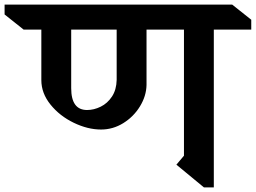

<svg xmlns="http://www.w3.org/2000/svg" viewBox="-93 -806 1114 836"><path d="M838 -677V10H795L675 -89L708 -128V-677H545V-436Q544 -388 516.5 -343Q489 -298 444 -270Q399 -242 347 -242Q289 -242 228 -271.5Q167 -301 127 -350.5Q87 -400 87 -457V-677H10L-73 -743V-786H918L1001 -720V-677ZM217 -677V-422Q217 -327 286 -327Q316 -327 345.5 -341.5Q375 -356 394.5 -385.5Q414 -415 415 -458V-677Z"/></svg>

Font: InknutAntiqua
Style: Medium
Weight: 500
Designer: Claus Eggers Srensen
Foundry: Claus Eggers Srensen
Version: Version 1.000; ttfautohint (v1.2) -l 7 -r 28 -G 50 -x 13 -D 